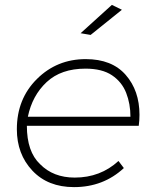

<svg xmlns="http://www.w3.org/2000/svg" viewBox="-20 -764 635 786"><path d="M351 -621 310 -628 438 -744 479 -724ZM283 2Q176 2 112.5 -65.5Q49 -133 49 -235Q49 -359 131 -440.5Q213 -522 331 -522Q438 -522 494.5 -457.5Q551 -393 551 -294Q551 -272 548 -249H90Q90 -143 144 -92Q198 -37 286 -37Q391 -37 465 -105L487 -76Q403 2 283 2ZM514 -286Q514 -339 496.5 -383.8Q479 -428.5 438.5 -455.8Q398 -483 330 -483Q230 -483 171 -428Q112 -373 94 -286Z"/></svg>

Font: Argentum Sans ExtraLight
Style: Italic
Weight: 200
Italic angle: -11°
Designer: Julieta Ulanovsky (font), Cristiano Sobral (main changes and remaster)
Foundry: Julieta Ulanovsky (font), Cristiano Sobral (main changes and remaster)
Version: Version 2.007;June 15, 2022;FontCreator 14.0.0.2814 64-bit; 